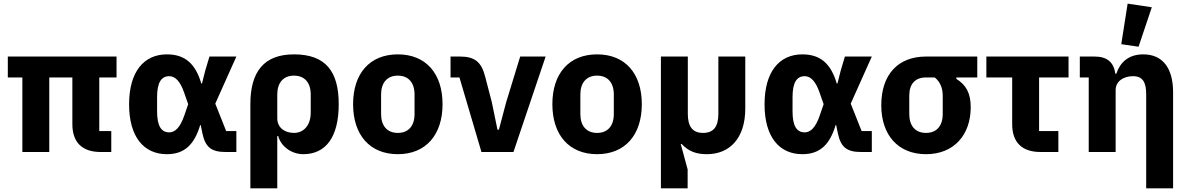

<svg xmlns="http://www.w3.org/2000/svg" viewBox="-20 -836 6535 1056"><path d="M526 -115V-410H621V-525H23V-410H103V0H251V-410H378V-153C378 -53 432 0 534 0H592V-115Z M1280 0V-115H1224L1164 -266L1280 -525H1132L1109 -448L1091 -377H1087C1055 -487 996 -537 898 -537C770 -537 690 -440 690 -262C690 -84 770 12 898 12C996 12 1049 -42 1081 -148H1084L1093 -104C1109 -26 1143 0 1221 0ZM911 -108C867 -108 844 -143 844 -223V-302C844 -382 867 -417 911 -417C943 -417 971 -390 993 -326L1015 -263L993 -199C971 -135 943 -108 911 -108Z M1357 -263V200H1505V-88H1510C1525 -31 1583 12 1648 12C1774 12 1843 -85 1843 -263C1843 -441 1773 -537 1597 -537C1431 -537 1357 -441 1357 -263ZM1597 -105C1546 -105 1505 -134 1505 -185V-316C1505 -382 1539 -420 1597 -420C1655 -420 1689 -382 1689 -316V-217C1689 -144 1648 -105 1597 -105Z M2168 12C2322 12 2414 -94 2414 -263C2414 -432 2322 -537 2168 -537C2014 -537 1922 -432 1922 -263C1922 -94 2014 12 2168 12ZM2168 -105C2110 -105 2076 -143 2076 -209V-316C2076 -382 2110 -420 2168 -420C2226 -420 2260 -382 2260 -316V-209C2260 -143 2226 -105 2168 -105Z M2628 0H2804L2981 -525H2841L2764 -274L2724 -123H2716L2685 -274L2648 -416C2627 -498 2588 -525 2510 -525H2458V-410H2507Z M3264 12C3418 12 3510 -94 3510 -263C3510 -432 3418 -537 3264 -537C3110 -537 3018 -432 3018 -263C3018 -94 3110 12 3264 12ZM3264 -105C3206 -105 3172 -143 3172 -209V-316C3172 -382 3206 -420 3264 -420C3322 -420 3356 -382 3356 -316V-209C3356 -143 3322 -105 3264 -105Z M3763 -210V-525H3615V200H3762V96L3724 -44H3729C3769 -2 3811 12 3868 12C3991 12 4079 -73 4079 -239V-525H3931V-210C3931 -140 3905 -105 3847 -105C3789 -105 3763 -140 3763 -210Z M4775 0V-115H4719L4659 -266L4775 -525H4627L4604 -448L4586 -377H4582C4550 -487 4491 -537 4393 -537C4265 -537 4185 -440 4185 -262C4185 -84 4265 12 4393 12C4491 12 4544 -42 4576 -148H4579L4588 -104C4604 -26 4638 0 4716 0ZM4406 -108C4362 -108 4339 -143 4339 -223V-302C4339 -382 4362 -417 4406 -417C4438 -417 4466 -390 4488 -326L4510 -263L4488 -199C4466 -135 4438 -108 4406 -108Z M5240 -410H5355V-525H5073C4919 -525 4827 -426 4827 -257C4827 -94 4919 12 5073 12C5227 12 5319 -94 5319 -247C5319 -325 5292 -370 5240 -402ZM5073 -410H5121C5149 -388 5165 -354 5165 -310V-209C5165 -143 5131 -105 5073 -105C5015 -105 4981 -143 4981 -209V-310C4981 -376 5015 -410 5073 -410Z M5703 0H5801V-115H5695V-410H5857V-525H5405V-410H5547V-153C5547 -53 5601 0 5703 0Z M6242 -579 6315 -796 6182 -816 6147 -593ZM5968 0H6116V-340C6116 -392 6163 -417 6211 -417C6265 -417 6284 -384 6284 -317V200H6432V-329C6432 -461 6375 -537 6268 -537C6185 -537 6140 -491 6120 -431H6114C6106 -495 6067 -525 6001 -525H5919V-410H5968Z"/></svg>

Font: Braiins Sans
Style: Bold
Weight: 700
Designer: Mike Abbink, Paul van der Laan, Pieter van Rosmalen, Jiri Chlebus, Lubos Buracinsky
Foundry: Bold Monday, Sudetype
Version: Version 1.000;hotconv 1.0.109;makeotfexe 2.5.65596